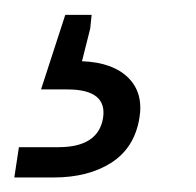

<svg xmlns="http://www.w3.org/2000/svg" viewBox="-43 -39 268 263"><path d="M-23.4 204.1 -17.1 162.6H37.1Q91.3 162.6 98.1 123Q104.5 83.5 49.3 83.5H13.2L46.4 -18.6H82.5L80.6 0L69.3 44.9Q111.3 46.4 132.6 67.4Q153.8 88.4 147.9 123Q141.1 163.6 109.6 183.8Q78.1 204.1 30.3 204.1Z"/></svg>

Font: Inter Display Light
Style: Italic
Weight: 300
Italic angle: -9.39999°
Designer: Rasmus Andersson
Foundry: rsms
Version: Version 4.000;git-a52131595